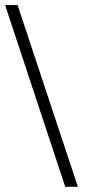

<svg xmlns="http://www.w3.org/2000/svg" viewBox="-36 -590 340 751"><path d="M268.6 140.6H219.2L-16.1 -570.3H32.7Z"/></svg>

Font: Lateef Light
Style: Regular
Weight: 300
Designer: SIL International
Foundry: SIL International
Version: Version 4.200